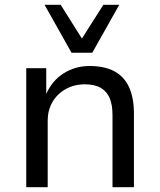

<svg xmlns="http://www.w3.org/2000/svg" viewBox="-20 -777 663 797"><path d="M89 0V-494H172V-387Q196 -442 244 -472.5Q292 -503 352 -503Q413 -503 454 -481.5Q495 -460 515.5 -415.5Q536 -371 536 -305V0H447V-300Q447 -340 436 -368Q425 -396 399.5 -411.5Q374 -427 332 -427Q288 -427 252.5 -407Q217 -387 197.5 -353Q178 -319 178 -277V0ZM277 -558 165 -757H232L320 -617L409 -757H475L363 -558Z"/></svg>

Font: Nunito Sans 8pt
Style: Regular
Weight: 400
Version: Version 3.101;gftools[0.9.27]